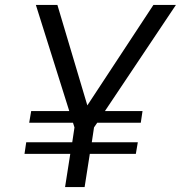

<svg xmlns="http://www.w3.org/2000/svg" viewBox="-20 -756 731 776"><path d="M404 -307H556L549 -260H373L360 -241L351 -181H537L529 -134H343L322 0H243L264 -134H79L86 -181H272L281 -241L275 -260H98L106 -307H260L125 -736H212L333 -330L600 -736H691Z"/></svg>

Font: Exo
Style: Italic
Weight: 400
Italic angle: -9°
Designer: Natanael Gama
Foundry: Natanael Gama
Version: Version 1.500; ttfautohint (v1.6)